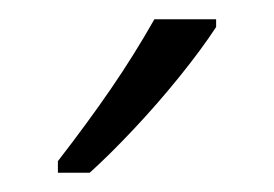

<svg xmlns="http://www.w3.org/2000/svg" viewBox="-20 -785 284 199"><path d="M204 -757Q189 -734 166 -705.5Q143 -677 118 -650.5Q93 -624 73 -606H40V-618Q71 -658 95 -693Q119 -728 140 -765H204Z"/></svg>

Font: Noto Sans Khmer ExtraCondensed Light
Style: Regular
Weight: 300
Width: 2
Designer: Danh Hong and the Monotype Design Team
Foundry: Monotype Imaging Inc.
Version: Version 2.004; ttfautohint (v1.8.4.7-5d5b)